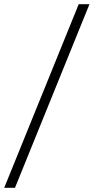

<svg xmlns="http://www.w3.org/2000/svg" viewBox="-80 -770 444 910"><path d="M-60 120 293 -750H344L-9 120Z"/></svg>

Font: Spectral
Style: Italic
Weight: 400
Italic angle: -10°
Designer: Jean-Baptiste Levee
Foundry: Production Type
Version: Version 2.001